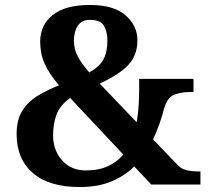

<svg xmlns="http://www.w3.org/2000/svg" viewBox="-20 -744 841 774"><path d="M301 10Q178 10 112.5 -46.5Q47 -103 47 -203Q47 -262 70.5 -298.5Q94 -335 133 -358.5Q172 -382 218 -400Q178 -447 160 -487Q142 -527 142 -577Q142 -643 192.5 -683.5Q243 -724 343 -724Q439 -724 486.5 -682Q534 -640 534 -582Q534 -521 497 -482Q460 -443 382 -407L531 -251Q537 -286 539 -320Q541 -354 541 -382V-426H760V-373H744Q710 -373 682 -362Q654 -351 641 -305Q634 -277 623 -245.5Q612 -214 597 -182L697 -78Q711 -63 731.5 -58Q752 -53 779 -53H788V0H590L521 -73Q484 -36 430 -13Q376 10 301 10ZM340 -452Q382 -476 397.5 -505.5Q413 -535 413 -581Q413 -616 399 -640Q385 -664 343 -664Q309 -664 293.5 -640Q278 -616 278 -580Q278 -546 293.5 -516.5Q309 -487 340 -452ZM326 -57Q379 -57 416 -74.5Q453 -92 477 -121L263 -349Q221 -319 207.5 -281.5Q194 -244 194 -198Q194 -139 230 -98Q266 -57 326 -57Z"/></svg>

Font: Noto Serif Tibetan
Style: Bold
Weight: 700
Designer: Monotype Design Team
Foundry: Monotype Imaging Inc.
Version: Version 2.103; ttfautohint (v1.8.4.7-5d5b)